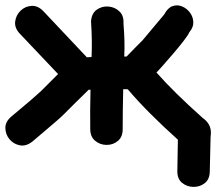

<svg xmlns="http://www.w3.org/2000/svg" viewBox="-26 -554 826 734"><path d="M776 100 779 -29Q784 -62 770 -82Q762 -94 750 -102Q638 -202 572 -277Q576 -280 594 -300.5Q612 -321 634.5 -347Q657 -373 675.5 -397Q694 -421 698 -431Q714 -450 713 -470Q712 -490 700 -506Q688 -522 670 -529.5Q652 -537 633.5 -530.5Q615 -524 602 -499L519 -400L497 -378L458 -338H449Q452 -394 446 -464Q448 -494 430.5 -510.5Q413 -527 388.5 -529Q364 -531 344 -517Q324 -503 322 -472Q327 -397 324 -336L306 -335L140 -511Q119 -533 94.5 -531.5Q70 -530 52.5 -513Q35 -496 32 -471.5Q29 -447 50 -425L196 -271L132 -207Q128 -203 116 -192.5Q104 -182 91 -170.5Q78 -159 68 -151L18 -109Q-6 -89 -5.5 -64.5Q-5 -40 10.5 -21.5Q26 -3 50 1.5Q74 6 98 -13L151 -58Q178 -81 192.5 -93.5Q207 -106 220 -119Q233 -132 257 -156L313 -211H320Q318 -129 319 -61Q319 -31 338 -15.5Q357 0 382 0Q407 0 425.5 -16Q444 -32 443 -63Q443 -132 445 -213H460Q461 -213 463 -212Q536 -126 654 -20L652 98Q651 129 669.5 144.5Q688 160 713 160.5Q738 161 757 146Q776 131 776 100Z"/></svg>

Font: Balsamiq Sans
Style: Bold
Weight: 700
Designer: Michael Angeles
Foundry: Balsamiq SRL
Version: Version 1.020; ttfautohint (v1.8.4.7-5d5b);gftools[0.9.26]